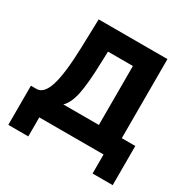

<svg xmlns="http://www.w3.org/2000/svg" viewBox="-185 -882 1176 1190"><g transform="rotate(30 403.0 -287.0)"><path d="M27.8 136.2V-144H67.9Q120.1 -144 147.2 -229.5Q174.3 -314.9 180.2 -504.9L186 -710H678.2V-144H774.9V136.2H630.9V0H170.9V136.2ZM259.8 -144H514.2V-565.9H335.9L333 -481.9Q329.1 -337.9 313.2 -259Q297.4 -180.2 259.8 -144Z"/></g></svg>

Font: Raleway-v4020 ExtraBold
Style: Regular
Weight: 800
Designer: Matt McInerney, Pablo Impallari, Rodrigo Fuenzalida
Foundry: Matt McInerney, Pablo Impallari, Rodrigo Fuenzalida
Version: Version 4.020;PS 004.020;hotconv 1.0.88;makeotf.lib2.5.64775